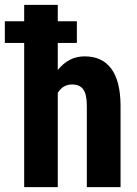

<svg xmlns="http://www.w3.org/2000/svg" viewBox="-38 -770 565 790"><path d="M278.3 -593.3H199.7V-481.9Q244.6 -538.1 310.1 -538.1Q382.3 -538.1 419.9 -487.3Q457.5 -436.5 458 -335.9V0H319.3V-334.5Q319.3 -380.9 304.9 -401.6Q290.5 -422.4 258.3 -422.4Q220.7 -422.4 199.7 -387.7V0H61.5V-593.3H-18.1V-682.6H61.5V-750H199.7V-682.6H278.3Z"/></svg>

Font: MAUL Condensed Bold
Style: Condensed Bold
Weight: 700
Designer: MAUL
Version: Version 1.0; 2020; ttfautohint (v1.8.3)